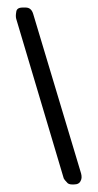

<svg xmlns="http://www.w3.org/2000/svg" viewBox="-20 -461 260 509"><path d="M171 28Q161 28 157 22Q151 16 149 12L23 -411Q21 -418 23 -429Q24 -441 40 -441H48Q63 -441 68 -424L195 -1Q198 11 194 18Q190 28 176 28Z"/></svg>

Font: Chathura ExtraBold
Style: Regular
Weight: 800
Designer: Appaji Ambarisha Darbha
Foundry: Aditya Fonts
Version: Version 1.002 2016